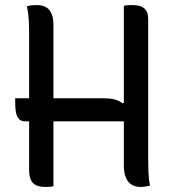

<svg xmlns="http://www.w3.org/2000/svg" viewBox="-20 -729 690 758"><path d="M86 -704Q96 -707 105 -708Q114 -709 124 -709Q160 -709 175.5 -688.5Q191 -668 191 -632Q191 -553 191 -473Q191 -393 191 -313.5Q191 -234 191 -154Q191 -74 191 6Q183 8 175 8.5Q167 9 158 9Q139 9 125 3.5Q111 -2 103 -16.5Q95 -31 95 -57Q95 -147 95 -237Q95 -327 95 -416.5Q95 -506 95 -596Q95 -625 93.5 -652Q92 -679 86 -704ZM40 -341H390Q414 -341 432 -336.5Q450 -332 464 -321L496 -336V-250H78Q67 -250 59.5 -255.5Q52 -261 47.5 -271Q43 -281 41.5 -295Q40 -309 40 -325ZM572 4Q563 6 554 7.5Q545 9 535 9Q514 9 499.5 0Q485 -9 477 -27.5Q469 -46 469 -75Q469 -154 469 -232.5Q469 -311 469 -389.5Q469 -468 469 -547Q469 -626 469 -706Q476 -708 484 -708.5Q492 -709 500 -709Q515 -709 527 -706.5Q539 -704 547.5 -697.5Q556 -691 560.5 -680.5Q565 -670 565 -652Q565 -588 565 -521Q565 -454 565 -385Q565 -316 565 -245.5Q565 -175 565 -105Q565 -77 566 -49.5Q567 -22 572 4Z"/></svg>

Font: Recursive Casual
Style: Regular
Weight: 400
Version: Version 1.047